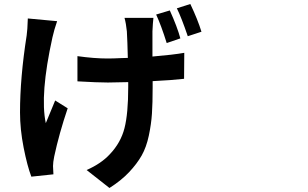

<svg xmlns="http://www.w3.org/2000/svg" viewBox="-20 -853 1540 960"><path d="M881.8 -661.1 813.5 -637.7Q786.1 -725.6 760.7 -780.3L829.1 -800.8Q866.2 -718.8 881.8 -661.1ZM119.1 -760.7 265.6 -747.1Q251 -705.1 242.2 -666Q178.7 -378.9 209 -237.3Q242.2 -318.4 255.9 -350.6L318.4 -311.5Q275.4 -184.6 251 -70.3Q245.1 -41 245.1 -22.5Q245.1 -8.8 247.1 18.6L136.7 30.3Q116.2 -23.4 98.1 -115.2Q80.1 -207 80.1 -291Q80.1 -463.9 113.3 -675.8Q117.2 -700.2 119.1 -760.7ZM602.5 -763.7H747.1Q744.1 -738.3 742.2 -696.3V-570.3Q846.7 -579.1 901.4 -588.9L900.4 -459Q840.8 -452.1 743.2 -447.3V-416Q743.2 -336.9 739.7 -284.7Q736.3 -232.4 724.1 -174.8Q711.9 -117.2 688.5 -75.7Q665 -34.2 625.5 7.8Q585.9 49.8 527.3 86.9L413.1 -2.9Q486.3 -35.2 529.3 -82Q584 -139.6 602.5 -212.4Q621.1 -285.2 621.1 -417V-442.4Q552.7 -440.4 519.5 -440.4Q466.8 -440.4 367.2 -446.3V-572.3Q451.2 -560.5 517.6 -560.5Q532.2 -560.5 548.8 -561Q565.4 -561.5 585.9 -562.5Q606.4 -563.5 619.1 -563.5Q617.2 -647.5 614.3 -696.3Q610.4 -735.4 602.5 -763.7ZM864.3 -811.5 931.6 -833Q968.8 -754.9 987.3 -694.3L918.9 -671.9Q887.7 -763.7 864.3 -811.5Z"/></svg>

Font: Bpmf Zihi Sans Bold
Style: Bold
Weight: 700
Foundry: But Ko
Version: Version 1.320